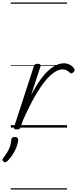

<svg xmlns="http://www.w3.org/2000/svg" viewBox="-87 -1030 623 1550"><path d="M48 15Q36 15 29.5 10.5Q23 6 27 -6L186 -494Q190 -506 196.5 -510.5Q203 -515 215 -515Q232 -515 237.5 -509Q243 -503 239 -491L165 -265Q205 -340 241.5 -389.5Q278 -439 311 -467Q344 -495 373 -507Q402 -519 428 -519Q457 -519 479.5 -506Q502 -493 512 -475Q517 -469 515 -461.5Q513 -454 506 -447Q498 -440 491 -438Q484 -436 477 -443Q468 -452 453 -461Q438 -470 417 -470Q389 -470 354 -448Q319 -426 278.5 -377Q238 -328 192 -247.5Q146 -167 95 -51L80 -4Q77 6 69.5 10.5Q62 15 48 15ZM-58 275Q-66 269 -67 261.5Q-68 254 -61 246Q-42 221 -28.5 199Q-15 177 -6.5 153Q2 129 4 99Q5 86 12.5 81Q20 76 33 76Q47 76 53.5 82.5Q60 89 60 101Q59 119 50 146.5Q41 174 23 205.5Q5 237 -25 268Q-33 276 -41.5 279Q-50 282 -58 275ZM0 490H454V500H0ZM0 -20H454V0H0ZM0 -505H454V-500H0ZM0 -1010H454V-1000H0Z"/></svg>

Font: Playwrite NZ Guides
Style: Regular
Weight: 400
Designer: Veronika Burian, José Scaglione
Foundry: TypeTogether
Version: Version 1.003